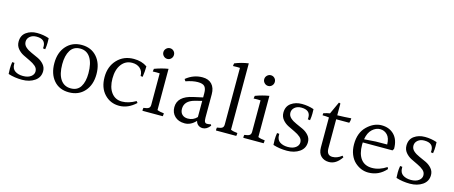

<svg xmlns="http://www.w3.org/2000/svg" viewBox="-45 -1337 4422 1872"><g transform="rotate(15 2166.0 -400.5)"><path d="M68 -388Q68 -451 113 -483.5Q158 -516 221.5 -516Q285 -516 343 -496Q344 -479 344 -450Q344 -421 338 -383Q330 -383 315 -386Q316 -396 316 -405Q316 -480 225 -480Q185 -480 159.5 -458.5Q134 -437 134 -405.5Q134 -374 158.5 -352Q183 -330 218.5 -315Q254 -300 289.5 -283Q325 -266 349.5 -237.5Q374 -209 374 -171Q374 -108 322.5 -72.5Q271 -37 196 -37Q121 -37 56 -58Q54 -81 54 -111.5Q54 -142 60 -179Q69 -179 83 -177Q83 -171 83 -165Q83 -118 114.5 -96.5Q146 -75 195.5 -75Q245 -75 274 -96.5Q303 -118 303 -149Q303 -180 279 -201Q255 -222 220 -238Q185 -254 150.5 -271.5Q116 -289 92 -318.5Q68 -348 68 -388Z M806 -265Q806 -367 770 -422.5Q734 -478 667.5 -478Q601 -478 568.5 -425.5Q536 -373 536 -286Q536 -186 572.5 -132.5Q609 -79 676 -79Q743 -79 774.5 -129.5Q806 -180 806 -265ZM673 -516Q769 -516 826.5 -450.5Q884 -385 884 -277Q884 -169 825 -103Q766 -37 668.5 -37Q571 -37 515 -102.5Q459 -168 459 -276Q459 -384 518 -450Q577 -516 673 -516Z M1343 -110Q1265 -37 1175.5 -37Q1086 -37 1026.5 -100.5Q967 -164 967 -271.5Q967 -379 1032 -447.5Q1097 -516 1199 -516Q1279 -516 1334 -477Q1334 -425 1325 -369L1304 -372Q1304 -420 1273 -447.5Q1242 -475 1193 -475Q1126 -475 1085.5 -421.5Q1045 -368 1045 -278Q1045 -188 1084.5 -136Q1124 -84 1191 -84Q1258 -84 1330 -126Z M1549.5 -616Q1534 -600 1512 -600Q1490 -600 1474 -616Q1458 -632 1458 -654Q1458 -676 1474 -692Q1490 -708 1512 -708Q1534 -708 1549.5 -692.5Q1565 -677 1565 -654.5Q1565 -632 1549.5 -616ZM1477 -128V-445Q1461 -446 1443.5 -446Q1426 -446 1407 -445Q1407 -455 1411 -473Q1481 -499 1549 -510V-94Q1577 -82 1617 -79Q1617 -61 1614 -49H1409Q1407 -64 1411 -79Q1448 -83 1462.5 -93Q1477 -103 1477 -128Z M1776 -168Q1776 -131 1797.5 -110.5Q1819 -90 1855 -90Q1910 -90 1947 -130V-293L1876 -275Q1776 -248 1776 -168ZM2019 -37Q1993 -37 1974 -51.5Q1955 -66 1949 -92Q1899 -37 1836.5 -37Q1774 -37 1737 -72.5Q1700 -108 1700 -164Q1700 -274 1852 -307L1947 -328V-372Q1947 -417 1928.5 -438Q1910 -459 1859 -459Q1808 -459 1739 -435L1726 -455Q1800 -516 1892 -516Q1953 -516 1986.5 -480Q2020 -444 2020 -380V-143Q2020 -113 2027 -101Q2034 -89 2049.5 -89Q2065 -89 2088 -94L2094 -82Q2060 -37 2019 -37Z M2219 -128V-699Q2208 -700 2191 -700Q2174 -700 2149 -699Q2149 -711 2153 -727Q2219 -754 2291 -764V-94Q2319 -82 2359 -79Q2359 -61 2356 -49H2151Q2149 -64 2153 -79Q2190 -83 2204.5 -93Q2219 -103 2219 -128Z M2567.5 -616Q2552 -600 2530 -600Q2508 -600 2492 -616Q2476 -632 2476 -654Q2476 -676 2492 -692Q2508 -708 2530 -708Q2552 -708 2567.5 -692.5Q2583 -677 2583 -654.5Q2583 -632 2567.5 -616ZM2495 -128V-445Q2479 -446 2461.5 -446Q2444 -446 2425 -445Q2425 -455 2429 -473Q2499 -499 2567 -510V-94Q2595 -82 2635 -79Q2635 -61 2632 -49H2427Q2425 -64 2429 -79Q2466 -83 2480.5 -93Q2495 -103 2495 -128Z M2741 -388Q2741 -451 2786 -483.5Q2831 -516 2894.5 -516Q2958 -516 3016 -496Q3017 -479 3017 -450Q3017 -421 3011 -383Q3003 -383 2988 -386Q2989 -396 2989 -405Q2989 -480 2898 -480Q2858 -480 2832.5 -458.5Q2807 -437 2807 -405.5Q2807 -374 2831.5 -352Q2856 -330 2891.5 -315Q2927 -300 2962.5 -283Q2998 -266 3022.5 -237.5Q3047 -209 3047 -171Q3047 -108 2995.5 -72.5Q2944 -37 2869 -37Q2794 -37 2729 -58Q2727 -81 2727 -111.5Q2727 -142 2733 -179Q2742 -179 2756 -177Q2756 -171 2756 -165Q2756 -118 2787.5 -96.5Q2819 -75 2868.5 -75Q2918 -75 2947 -96.5Q2976 -118 2976 -149Q2976 -180 2952 -201Q2928 -222 2893 -238Q2858 -254 2823.5 -271.5Q2789 -289 2765 -318.5Q2741 -348 2741 -388Z M3293 -37Q3245 -37 3213.5 -66.5Q3182 -96 3182 -155V-457Q3154 -461 3117 -461Q3117 -464 3117 -469.5Q3117 -475 3118 -482Q3153 -494 3182 -498L3239 -622L3255 -617V-498Q3331 -500 3395 -505Q3395 -478 3387 -458H3255V-165Q3255 -94 3313 -94Q3362 -94 3407 -131L3419 -118Q3366 -37 3293 -37Z M3568 -340 3684 -348 3799 -349Q3798 -414 3768 -445Q3738 -476 3695.5 -476Q3653 -476 3616 -442Q3579 -408 3568 -340ZM3563 -284Q3563 -191 3601.5 -140.5Q3640 -90 3714 -90Q3788 -90 3860 -138L3869 -120Q3796 -37 3690 -37Q3615 -37 3554 -92Q3523 -120 3504.5 -165.5Q3486 -211 3486 -268Q3486 -385 3554 -450.5Q3622 -516 3700 -516Q3778 -516 3826.5 -466.5Q3875 -417 3875 -325Q3869 -314 3864 -307H3564Q3563 -300 3563 -284Z M3983 -388Q3983 -451 4028 -483.5Q4073 -516 4136.5 -516Q4200 -516 4258 -496Q4259 -479 4259 -450Q4259 -421 4253 -383Q4245 -383 4230 -386Q4231 -396 4231 -405Q4231 -480 4140 -480Q4100 -480 4074.5 -458.5Q4049 -437 4049 -405.5Q4049 -374 4073.5 -352Q4098 -330 4133.5 -315Q4169 -300 4204.5 -283Q4240 -266 4264.5 -237.5Q4289 -209 4289 -171Q4289 -108 4237.5 -72.5Q4186 -37 4111 -37Q4036 -37 3971 -58Q3969 -81 3969 -111.5Q3969 -142 3975 -179Q3984 -179 3998 -177Q3998 -171 3998 -165Q3998 -118 4029.5 -96.5Q4061 -75 4110.5 -75Q4160 -75 4189 -96.5Q4218 -118 4218 -149Q4218 -180 4194 -201Q4170 -222 4135 -238Q4100 -254 4065.5 -271.5Q4031 -289 4007 -318.5Q3983 -348 3983 -388Z"/></g></svg>

Font: Halant
Style: Regular
Weight: 400
Designer: Hitesh Malaviya (Devanagari), Satya Rajpurohit (Latin)
Foundry: Indian Type Foundry
Version: Version 1.101;PS 1.0;hotconv 1.0.78;makeotf.lib2.5.61930; tt